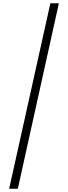

<svg xmlns="http://www.w3.org/2000/svg" viewBox="-20 -886 417 1174"><path d="M340 -866H288L36 268H89Z"/></svg>

Font: Noto Sans Telugu UI Condensed Light
Style: Regular
Weight: 300
Width: 3
Designer: Jelle Bosma - Monotype Design Team
Foundry: Monotype Imaging Inc.
Version: Version 2.005